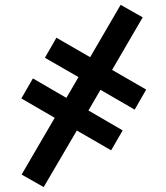

<svg xmlns="http://www.w3.org/2000/svg" viewBox="-20 -715 676 781"><path d="M432.1 -103.5 292.5 -184.1 157.7 45.9 67.9 -4.9 202.6 -235.8 66.9 -314.5 113.8 -396 250 -316.9 299.3 -401.4 162.6 -480 209.5 -561.5 346.7 -482.4 470.7 -695.3 560.5 -644.5 436 -430.7 574.7 -350.6 527.8 -269 388.7 -349.6 339.8 -265.6 479 -184.6Z"/></svg>

Font: Giphurs Medium
Style: Regular
Weight: 500
Version: Version 0.920; ttfautohint (v1.8.4.7-5d5b)